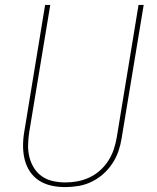

<svg xmlns="http://www.w3.org/2000/svg" viewBox="-20 -755 640 783"><path d="M246 8Q217 8 189.5 2Q162 -4 139.5 -18.5Q117 -33 102 -55.5Q87 -78 80.5 -105Q74 -132 74 -160.5Q74 -189 79 -218L164 -735H185L99 -215Q95 -189 94.5 -163.5Q94 -138 100 -114Q106 -90 119 -69.5Q132 -49 151.5 -35.5Q171 -22 196 -16.5Q221 -11 247 -11Q271 -11 295.5 -15.5Q320 -20 344 -31Q368 -42 388 -60Q408 -78 422 -100Q436 -122 444 -146Q452 -170 456 -194L545 -735H566L476 -191Q472 -165 463 -138.5Q454 -112 438 -88Q422 -64 400.5 -45Q379 -26 353 -13.5Q327 -1 299.5 3.5Q272 8 246 8Z"/></svg>

Font: Iosevka Aile Thin
Style: Italic
Weight: 100
Italic angle: -9°
Designer: Belleve Invis
Foundry: Belleve Invis
Version: Version 31.1.0; ttfautohint (v1.8.4)